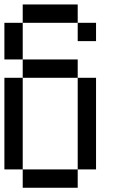

<svg xmlns="http://www.w3.org/2000/svg" viewBox="-20 -937 540 873"><path d="M0 -166.7V-583.3H83.3V-166.7ZM83.3 -916.7H333.3V-833.3H83.3ZM0 -833.3H83.3V-666.7H0ZM83.3 -166.7H333.3V-83.3H83.3ZM83.3 -583.3V-666.7H333.3V-583.3ZM333.3 -166.7V-583.3H416.7V-166.7ZM333.3 -833.3H416.7V-750H333.3Z"/></svg>

Font: GalmuriMono11 Regular
Style: Regular
Weight: 400
Designer: Lee Minseo (quiple)
Version: Version 2.399;hotconv 1.1.1;makeotfexe 2.6.0 DEVELOPMENT